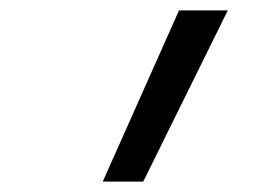

<svg xmlns="http://www.w3.org/2000/svg" viewBox="-20 -792 540 370"><path d="M178 -442 325 -772H419L256 -442Z"/></svg>

Font: Iosevka Term Oblique
Style: Regular
Weight: 400
Italic angle: -9°
Monospace: yes
Designer: Belleve Invis
Foundry: Belleve Invis
Version: Version 31.4.0